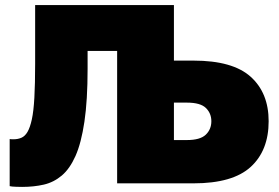

<svg xmlns="http://www.w3.org/2000/svg" viewBox="-20 -720 1097 754"><path d="M67 14Q60 14 43 13.5Q26 13 18 11V-174Q21 -173 33 -173Q50 -173 64 -179Q78 -185 88 -202Q98 -219 105 -251Q112 -283 115 -337Q118 -391 118 -470V-700H663V-482H740Q894 -482 964.5 -418.5Q1035 -355 1035 -244Q1035 -129 964.5 -64.5Q894 0 740 0H440V-520H324V-450Q324 -326 311.5 -242Q299 -158 276.5 -107.5Q254 -57 222.5 -30.5Q191 -4 152 5Q113 14 67 14ZM663 -170H714Q766 -170 788 -191Q810 -212 810 -244Q810 -275 788.5 -296Q767 -317 714 -317H663Z"/></svg>

Font: Golos Text ExtraBold
Style: Regular
Weight: 800
Designer: A.Korolkova, Vitaly Kuzmin
Foundry: ParaType Ltd
Version: Version 2.004